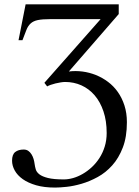

<svg xmlns="http://www.w3.org/2000/svg" viewBox="-20 -682 641 885"><path d="M564.9 -118.7Q564.9 -50.8 546.1 -2Q527.3 46.9 497.3 80.3Q467.3 113.8 430.2 134Q393.1 154.3 356.2 165Q319.3 175.8 286.9 179.2Q254.4 182.6 233.9 182.6Q183.6 182.6 146.5 171.9Q109.4 161.1 84.7 143.6Q60.1 126 47.9 103.8Q35.6 81.5 35.6 58.6Q35.6 30.3 50 18.8Q64.5 7.3 89.4 7.3Q101.6 7.3 110.4 13.4Q119.1 19.5 125.2 29.3Q131.3 39.1 134.8 50.8Q138.2 62.5 139.6 74.2Q141.1 85.9 144.8 98.6Q148.4 111.3 161.6 121.6Q174.8 131.8 201.2 138.4Q227.5 145 274.4 145Q294.4 145 316.9 138.7Q339.4 132.3 361.3 119.6Q383.3 106.9 403.1 88.6Q422.9 70.3 438.2 46.6Q453.6 22.9 462.6 -6.1Q471.7 -35.2 471.7 -68.8Q471.7 -125 456.8 -168.9Q441.9 -212.9 416 -242.9Q390.1 -272.9 355.2 -288.6Q320.3 -304.2 280.3 -304.2Q271.5 -304.2 259.5 -302.2Q247.6 -300.3 235.6 -297.4Q223.6 -294.4 213.4 -290.8Q203.1 -287.1 197.3 -283.7L184.6 -300.3L443.8 -593.8H211.9Q174.8 -593.8 154.1 -589.4Q133.3 -585 121.1 -573.7Q108.9 -562.5 101.6 -543.7Q94.2 -524.9 83.5 -496.6H65.4L98.1 -662.1H527.3V-617.2L297.4 -352.5Q328.1 -356.4 360.1 -352.3Q392.1 -348.1 421.9 -336.2Q451.7 -324.2 477.8 -304.7Q503.9 -285.2 523.2 -257.8Q542.5 -230.5 553.7 -195.6Q564.9 -160.6 564.9 -118.7Z"/></svg>

Font: Doulos SIL Phon
Style: Regular
Weight: 400
Designer: Walt Agee, Victor Gaultney, Peter Martin, Debbi Hosken, Becca Hirsbrunner
Foundry: SIL International
Version: Version 5.000